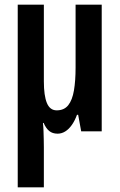

<svg xmlns="http://www.w3.org/2000/svg" viewBox="-20 -563 513 823"><path d="M416 -543V0H328L315 -71H310Q301 -46 288 -27.5Q275 -9 259.5 0.5Q244 10 227 10Q205 10 191 -1.5Q177 -13 167 -36H164Q166 -19 166.5 -2Q167 15 167.5 33Q168 51 168 68V240H56V-543H168V-214Q168 -153 181 -121.5Q194 -90 223 -90Q255 -90 272.5 -112Q290 -134 297 -175.5Q304 -217 304 -273V-543Z"/></svg>

Font: Noto Sans Display ExtraCondensed SemiBold
Style: Regular
Weight: 600
Width: 2
Designer: Monotype Design Team
Foundry: Monotype Imaging Inc.
Version: Version 2.003